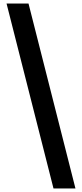

<svg xmlns="http://www.w3.org/2000/svg" viewBox="-20 -886 463 1084"><path d="M282 178 17 -866H141L406 178Z"/></svg>

Font: Noto Sans Malayalam UI SemiCondensed
Style: Bold
Weight: 700
Width: 4
Designer: Jelle Bosma - Monotype Design Team
Foundry: Monotype Imaging Inc.
Version: Version 2.104; ttfautohint (v1.8.4.7-5d5b)